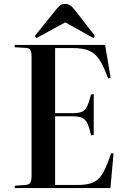

<svg xmlns="http://www.w3.org/2000/svg" viewBox="-20 -959 645 979"><path d="M55 0V-12L110 -16Q128 -17 134.5 -28Q141 -39 141 -67V-669Q141 -694 134.5 -704.5Q128 -715 107 -715L55 -718V-730H516L544 -562L531 -559Q509 -621 487 -654.5Q465 -688 433 -701Q401 -714 349 -714H261V-382H350Q381 -382 397.5 -389Q414 -396 424 -416Q434 -436 444 -477L458 -479V-271L444 -269Q436 -308 426 -329Q416 -350 398.5 -358Q381 -366 350 -366H261V-16H378Q426 -16 455.5 -29Q485 -42 505 -77Q525 -112 546 -177H559L543 0ZM166 -765 158 -776 270 -915Q279 -926 288.5 -932.5Q298 -939 313 -939Q326 -939 336.5 -932.5Q347 -926 360 -910L464 -776L456 -765L313 -845Z"/></svg>

Font: Literata 72pt Medium
Style: Regular
Weight: 500
Designer: Latin by Veronika Burian and Jose Scaglione. Greek by Irene Vlachou. Cyrillic by Vera Evstafieva.
Foundry: TypeTogether
Version: Version 3.002